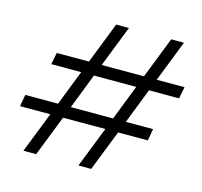

<svg xmlns="http://www.w3.org/2000/svg" viewBox="-106 -857 1025 974"><g transform="rotate(15 406.0 -370.0)"><path d="M495 -276 567 -461H345L273 -276ZM387 0 471 -214H249L165 0H98L182 -214H23L34 -276H206L278 -461H121L133 -523H302L387 -740H454L369 -523H591L676 -740H743L658 -523H804L792 -461H634L562 -276H705L694 -214H538L454 0Z"/></g></svg>

Font: Poppins Light
Style: Italic
Weight: 300
Italic angle: -10°
Designer: Ninad Kale (Devanagari), Jonny Pinhorn (Latin)
Foundry: Indian Type Foundry
Version: Version 3.200;PS 1.000;hotconv 16.6.54;makeotf.lib2.5.65590